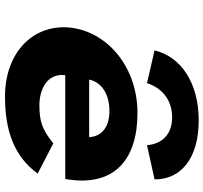

<svg xmlns="http://www.w3.org/2000/svg" viewBox="-44 -776 834 787"><g transform="rotate(90 373.5 -382.0)"><path d="M712.8 -232C714.5 -238 715.9 -249 716.7 -256C738.8 -436 631.1 -528 442.6 -528C255 -528 111.6 -406 93.1 -256C74.9 -107 188.3 15 375.9 15C513.8 15 621 -22 690.9 -119L567.2 -183C509.5 -137 477.9 -126 408.9 -126C354.5 -126 277.9 -153 287.6 -232ZM305.7 -330C315.1 -377 360.7 -413 434.5 -413C497.4 -413 538.6 -384 541.7 -330ZM320.3 -567C320.3 -567 346.3 -670 460 -670C573.7 -670 574.4 -567 574.4 -567L714.7 -598C715.8 -705 629.5 -779 473.4 -779C317.3 -779 211.3 -705 186.1 -598Z"/></g></svg>

Font: Hussar
Style: BdSuprExtOblOne
Weight: 700
Foundry: Cannot Into Space Fonts
Version: Version 2.00